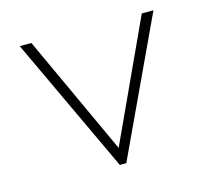

<svg xmlns="http://www.w3.org/2000/svg" viewBox="-81 -606 762 699"><g transform="rotate(-15 300.5 -256.0)"><path d="M288.5 0 48.5 -512H92.5L300.5 -61L508.5 -512H552.5L313 0Z"/></g></svg>

Font: Spartan Thin ExtraLight
Style: Regular
Weight: 250
Version: Version 1.004